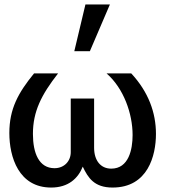

<svg xmlns="http://www.w3.org/2000/svg" viewBox="-20 -830 759 863"><path d="M133 -500C62 -413 22 -341 22 -232C22 -124 64 13 210 13C287 13 331 -28 352 -81C376 -30 404 13 486 13C645 13 681 -131 681 -228C681 -324 647 -417 570 -500H459C536 -433 576 -319 576 -223C576 -159 559 -72 480 -72C432 -72 403 -109 403 -166V-387H298V-146C298 -106 269 -74 225 -74C155 -74 128 -142 128 -228C128 -329 166 -404 241 -500ZM474 -810H364L314 -600H384Z"/></svg>

Font: Perun Medium
Style: Regular
Weight: 500
Foundry: Copyright (c) Stefan Peev, Context Ltd, 2016
Version: Version 1.089